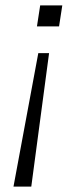

<svg xmlns="http://www.w3.org/2000/svg" viewBox="-20 -512 302 712"><path d="M30 180 122 -315H162L96 180ZM117 -414 129 -492H211L199 -414Z"/></svg>

Font: Nunito Sans 7pt SemiExpanded ExtraLight
Style: Italic
Weight: 250
Width: 6
Italic angle: -9°
Designer: Vernon Adams
Foundry: Vernon Adams
Version: Version 3.101;gftools[0.9.27]